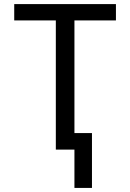

<svg xmlns="http://www.w3.org/2000/svg" viewBox="-20 -734 640 942"><path d="M345.2 0H253.9V-633.8H49.8V-713.9H548.8V-633.8H345.2V-81.1H431.2V188H345.2Z"/></svg>

Font: WenQuanYi Micro Hei Mono
Style: Regular
Weight: 400
Foundry: Ascender Corporation
Version: Version 0.2.0-beta